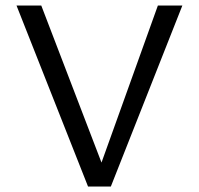

<svg xmlns="http://www.w3.org/2000/svg" viewBox="-20 -678 723 698"><path d="M643 -658 383 0H300L40 -658H130L349 -87L554 -658Z"/></svg>

Font: Ysabeau Medium
Style: Regular
Weight: 500
Designer: Christian Thalmann (Catharsis Fonts)
Version: Version 0.003